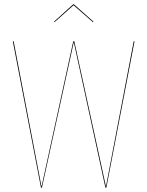

<svg xmlns="http://www.w3.org/2000/svg" viewBox="-20 -872 685 892"><path d="M233.9 -769.5 231 -771.5 320.3 -852.1H323.2L414.1 -771.5L411.1 -769.5L321.8 -847.7ZM605 -680.2 474.1 0H469.7L322.8 -676.3L174.8 0H170.4L39.6 -680.2H43.5L172.9 -4.4L320.3 -680.2H325.2L472.2 -5.4L601.1 -680.2Z"/></svg>

Font: Fira Sans Compressed Four
Style: Regular
Weight: 100
Width: 1
Designer: Carrois Corporate & Edenspiekermann AG
Foundry: Carrois Corporate GbR & Edenspiekermann AG
Version: Version 4.203;PS 004.203;hotconv 1.0.88;makeotf.lib2.5.64775